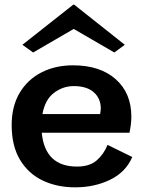

<svg xmlns="http://www.w3.org/2000/svg" viewBox="-20 -791 628 823"><path d="M547 -118Q519 -53 452 -20.5Q385 12 302 12Q224 12 162.5 -17.5Q101 -47 65.5 -106.5Q30 -166 30 -255Q30 -335 64 -392.5Q98 -450 157.5 -480.5Q217 -511 293 -511Q409 -511 476 -451.5Q543 -392 543 -291Q543 -259 535 -222H159Q173 -77 310 -77Q364 -77 394.5 -103.5Q425 -130 441 -170ZM296 -422Q250 -422 211.5 -393Q173 -364 162 -302H409Q410 -308 411 -314Q412 -320 412 -326Q412 -369 382 -395.5Q352 -422 296 -422ZM122 -566 76 -599 294 -771H298L515 -599L470 -566L296 -667Z"/></svg>

Font: Panamera
Style: Bold
Weight: 700
Designer: Bastien Sozeau
Foundry: NBR — Bastien Sozeau
Version: Version 3.002; ttfautohint (v1.8.4.7-5d5b);gftools[0.9.33]